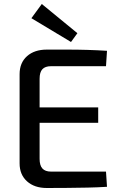

<svg xmlns="http://www.w3.org/2000/svg" viewBox="-20 -939 604 960"><path d="M214 -691Q264 -691 315.5 -691Q367 -691 417.5 -689.5Q468 -688 515 -685L510 -608H235Q206 -608 192 -593Q178 -578 178 -545V-145Q178 -112 192 -96.5Q206 -81 235 -81H510L515 -5Q468 -2 417.5 -1Q367 0 315.5 0.5Q264 1 214 1Q152 1 115 -32.5Q78 -66 78 -122V-568Q78 -625 115 -658Q152 -691 214 -691ZM95 -402H471V-325H95ZM189 -919 367 -773 335 -729 137 -848Z"/></svg>

Font: Exo 2 Medium
Style: Regular
Weight: 500
Designer: Natanael Gama
Foundry: Natanael Gama
Version: Version 2.010